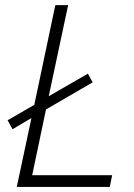

<svg xmlns="http://www.w3.org/2000/svg" viewBox="-20 -734 526 754"><path d="M45.9 0 103.5 -270.5 29.3 -226.6 9.8 -261.7 114.7 -322.3 197.3 -713.9H247.6L171.4 -356L325.2 -444.8L343.8 -410.6L160.6 -304.2L106.4 -45.9H420.4L411.1 0Z"/></svg>

Font: Open Sans Light
Style: Italic
Weight: 300
Italic angle: -12°
Designer: Monotype Design Team
Foundry: Monotype Imaging Inc.
Version: Version 3.003; ttfautohint (v1.8.4)